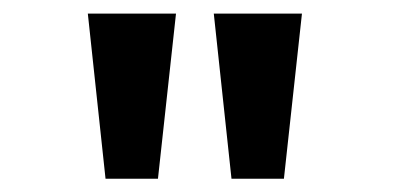

<svg xmlns="http://www.w3.org/2000/svg" viewBox="-20 -777 610 282"><path d="M109 -757H238.5L212 -514.5H135ZM294 -757H423.5L397 -514.5H320Z"/></svg>

Font: League Mono Narrow SemiBold
Style: Regular
Weight: 600
Width: 3
Designer: Tyler Finck
Foundry: The League of Moveable Type / Tyler Finck
Version: Version 2.210